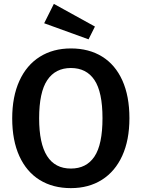

<svg xmlns="http://www.w3.org/2000/svg" viewBox="-20 -956 731 991"><path d="M648 -346Q648 -233 611 -152Q574 -71 506 -28Q438 15 346 15Q253 15 185 -27Q117 -69 80 -150Q43 -231 43 -345Q43 -457 80 -538.5Q117 -620 185.5 -663Q254 -706 346 -706Q439 -706 507 -664Q575 -622 611.5 -541Q648 -460 648 -346ZM182 -345Q182 -86 346 -86Q426 -86 467.5 -148Q509 -210 509 -346Q509 -481 467.5 -543Q426 -605 346 -605Q266 -605 224 -542.5Q182 -480 182 -345ZM470 -819 437 -753 208 -836 258 -936Z"/></svg>

Font: Fira Sans Medium
Style: Regular
Weight: 500
Designer: bBox Type GmbH & Carrois Corporate GbR & Edenspiekermann AG
Foundry: bBox Type GmbH & Carrois Corporate GbR & Edenspiekermann AG
Version: Version 4.301